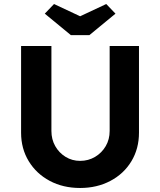

<svg xmlns="http://www.w3.org/2000/svg" viewBox="-20 -930 797 956"><path d="M85 -269V-701H236V-278Q236 -236 255 -202.5Q274 -169 306.5 -149Q339 -129 379 -129Q420 -129 453.5 -149Q487 -169 506.5 -202.5Q526 -236 526 -278V-701H672V-269Q672 -190 634.5 -127.5Q597 -65 530 -29.5Q463 6 379 6Q294 6 227.5 -29.5Q161 -65 123 -127.5Q85 -190 85 -269ZM333 -755 203 -862 249 -910 379 -849 509 -910 555 -862 425 -755Z"/></svg>

Font: Mach SemiBold
Style: Regular
Weight: 600
Version: Version 1.002